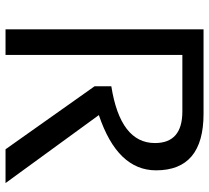

<svg xmlns="http://www.w3.org/2000/svg" viewBox="-50 -688 738 677"><g transform="rotate(90 318.5 -349.0)"><path d="M83 0V-698.2H380.9Q580.1 -698.2 580.1 -530.8Q580.1 -394.5 385.3 -329.1L625 0H505.9L283.7 -314V-373Q483.9 -404.8 483.9 -526.9Q483.9 -623.5 372.6 -623.5H173.3V0Z"/></g></svg>

Font: Voltera
Style: Regular
Weight: 400
Designer: Bernd Montag
Version: Version 1.301